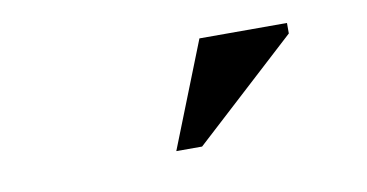

<svg xmlns="http://www.w3.org/2000/svg" viewBox="-34 -742 568 297"><g transform="rotate(-10 250.0 -594.0)"><path d="M224 -511.5 289.5 -677H427V-660.5L264.5 -511.5Z"/></g></svg>

Font: Newsreader 24pt
Style: Bold
Weight: 700
Designer: Hugues Gentile
Foundry: Production Type
Version: Version 1.003